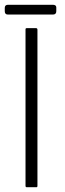

<svg xmlns="http://www.w3.org/2000/svg" viewBox="-32 -785 274 805"><path d="M75 -6V-662Q75 -667 80 -667H119Q125 -667 125 -660V-6Q125 0 121 0H80Q75 0 75 -6ZM-12 -738V-752Q-12 -765 2 -765H189Q204 -765 204 -754V-738Q204 -724 190 -724H1Q-12 -724 -12 -738Z"/></svg>

Font: Vivano Light
Style: Regular
Weight: 300
Designer: Joe Prince, Josias Burgherr
Version: Version 2.064;September 19, 2022;FontCreator 14.0.0.2877 64-